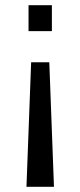

<svg xmlns="http://www.w3.org/2000/svg" viewBox="-20 -580 310 740"><path d="M180 -560V-460H90V-560ZM170 -340 188 140H82L100 -340Z"/></svg>

Font: Tektur
Style: Regular
Weight: 400
Designer: Adam Jagosz
Foundry: Adam Jagosz
Version: Version 1.005;gftools[0.9.30]